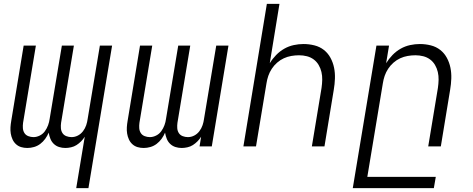

<svg xmlns="http://www.w3.org/2000/svg" viewBox="-20 -755 2440 990"><path d="M373 215 417 -50Q409 -37 398 -26Q387 -15 374.5 -7Q362 1 346.5 4.5Q331 8 317 8Q300 8 284.5 3Q269 -2 257.5 -13Q246 -24 240 -39Q234 -54 231 -71Q224 -54 213 -39Q202 -24 187.5 -13Q173 -2 155.5 3Q138 8 121 8Q104 8 89 3.5Q74 -1 62.5 -11.5Q51 -22 44.5 -36.5Q38 -51 35.5 -66.5Q33 -82 34 -98.5Q35 -115 38 -132L102 -520H165L99 -122Q97 -108 98 -94Q99 -80 106 -69Q113 -58 126 -53Q139 -48 153 -48Q169 -48 185 -56Q201 -64 211.5 -78.5Q222 -93 228 -109.5Q234 -126 236 -142L299 -520H361L295 -122Q293 -108 294 -94Q295 -80 302 -69Q309 -58 322 -53Q335 -48 349 -48Q366 -48 381.5 -56Q397 -64 408 -78.5Q419 -93 424.5 -109.5Q430 -126 432 -142L495 -520H558L436 215Z M721 8Q704 8 689 3.5Q674 -1 662.5 -11.5Q651 -22 644.5 -36.5Q638 -51 635.5 -66.5Q633 -82 634 -98.5Q635 -115 638 -132L702 -520H765L699 -122Q697 -108 698 -94Q699 -80 706 -69Q713 -58 726 -53Q739 -48 753 -48Q769 -48 785 -56Q801 -64 811.5 -78.5Q822 -93 828 -109.5Q834 -126 836 -142L899 -520H961L895 -122Q893 -108 894 -94Q895 -80 902 -69Q909 -58 922 -53Q935 -48 949 -48Q966 -48 981.5 -56Q997 -64 1008 -78.5Q1019 -93 1024.5 -109.5Q1030 -126 1032 -142L1095 -520H1158L1072 0H1009L1017 -50Q1009 -37 998 -26Q987 -15 974.5 -7Q962 1 946.5 4.5Q931 8 917 8Q900 8 884.5 3Q869 -2 857.5 -13Q846 -24 840 -39Q834 -54 831 -71Q824 -54 813 -39Q802 -24 787.5 -13Q773 -2 755.5 3Q738 8 721 8Z M1235 0 1356 -735H1421L1371 -429Q1385 -452 1404 -471.5Q1423 -491 1446 -504Q1469 -517 1494.5 -522.5Q1520 -528 1545 -528Q1574 -528 1601.5 -521Q1629 -514 1650 -497.5Q1671 -481 1684 -457Q1697 -433 1702.5 -406Q1708 -379 1707 -350Q1706 -321 1701 -292L1653 0H1588L1638 -302Q1641 -323 1641.5 -343.5Q1642 -364 1637.5 -383.5Q1633 -403 1623 -420Q1613 -437 1597.5 -448.5Q1582 -460 1562.5 -465Q1543 -470 1522 -470Q1502 -470 1482 -466.5Q1462 -463 1443.5 -454.5Q1425 -446 1409 -432Q1393 -418 1381.5 -400.5Q1370 -383 1363.5 -364Q1357 -345 1354 -325L1300 0Z M1799 215 1921 -520H1986L1971 -429Q1985 -452 2004 -471.5Q2023 -491 2046 -504Q2069 -517 2094.5 -522.5Q2120 -528 2145 -528Q2174 -528 2201.5 -521Q2229 -514 2250 -497.5Q2271 -481 2284 -457Q2297 -433 2302.5 -406Q2308 -379 2307 -350Q2306 -321 2301 -292L2253 0H2188L2238 -302Q2241 -323 2241.5 -343.5Q2242 -364 2237.5 -383.5Q2233 -403 2223 -420Q2213 -437 2197.5 -448.5Q2182 -460 2162.5 -465Q2143 -470 2122 -470Q2102 -470 2082 -466.5Q2062 -463 2043.5 -454.5Q2025 -446 2009 -432Q1993 -418 1981.5 -400.5Q1970 -383 1963.5 -364Q1957 -345 1954 -325L1874 157H2227L2217 215Z"/></svg>

Font: Iosevka Light Extended
Style: Italic
Weight: 300
Width: 7
Italic angle: -9°
Monospace: yes
Designer: Belleve Invis
Foundry: Belleve Invis
Version: Version 32.5.0; ttfautohint (v1.8.4)